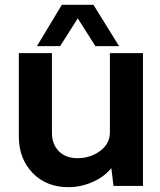

<svg xmlns="http://www.w3.org/2000/svg" viewBox="-20 -770 661 795"><path d="M229 -579H133L236 -750H367L473 -579H375L302 -694ZM572 -550V0H450L441 -74Q411 -37 362.5 -16Q314 5 263 5Q172 5 115 -54Q58 -113 58 -205V-550H195V-221Q195 -173 223.5 -144Q252 -115 301 -115Q354 -115 394.5 -145Q435 -175 435 -221V-550Z"/></svg>

Font: Oakes Grotesk
Style: Bold
Weight: 600
Designer: Samuel Oakes
Foundry: Samuel Oakes
Version: Version 1.000;PS 001.000;hotconv 1.0.88;makeotf.lib2.5.64775